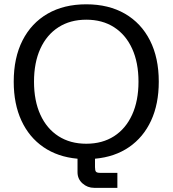

<svg xmlns="http://www.w3.org/2000/svg" viewBox="-20 -735 810 901"><path d="M421.9 146.5Q390.6 146.5 367.2 125.7Q343.8 105 343.8 73.2V9.8Q251 1.5 183.8 -44.7Q116.7 -90.8 80.6 -168.9Q44.4 -247.1 44.4 -351.6Q44.4 -463.9 85.7 -545.2Q127 -626.5 203.4 -670.7Q279.8 -714.8 384.8 -714.8Q489.7 -714.8 566.2 -670.7Q642.6 -626.5 683.8 -545.2Q725.1 -463.9 725.1 -351.6Q725.1 -247.1 689 -168.9Q652.8 -90.8 585.7 -44.7Q518.6 1.5 425.8 9.8V49.3Q425.8 65.4 430.4 70.8Q435.1 76.2 450.2 76.2H530.8V146.5ZM384.8 -60.5Q460.4 -60.5 515.4 -95.9Q570.3 -131.3 600.1 -196.8Q629.9 -262.2 629.9 -351.6Q629.9 -441.4 600.1 -506.6Q570.3 -571.8 515.4 -607.2Q460.4 -642.6 384.8 -642.6Q309.6 -642.6 254.4 -607.2Q199.2 -571.8 169.4 -506.6Q139.6 -441.4 139.6 -351.6Q139.6 -262.2 169.4 -196.8Q199.2 -131.3 254.4 -95.9Q309.6 -60.5 384.8 -60.5Z"/></svg>

Font: Schibsted Grotesk
Style: Regular
Weight: 400
Designer: Bakken & Baeck AS, Henrik Kongsvoll
Foundry: Schibsted ASA
Version: Version 1.100; ttfautohint (v1.8.4.7-5d5b);gftools[0.9.25]